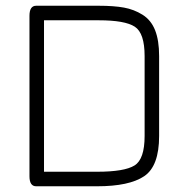

<svg xmlns="http://www.w3.org/2000/svg" viewBox="-20 -651 659 671"><path d="M536.1 -455.1V-175.8Q536.1 -70.3 483.9 -35.2Q431.6 0 319.3 0H106.4Q83 0 83 -35.2V-595.7Q83 -630.9 106.4 -630.9H325.2Q377.9 -630.9 413.1 -624.5Q448.2 -618.2 478 -599.6Q507.8 -581.1 522 -545.4Q536.1 -509.8 536.1 -455.1ZM485.4 -175.8V-455.1Q485.4 -535.2 451.2 -557.6Q417 -580.1 325.2 -580.1H133.8V-50.8H319.3Q415 -50.8 450.2 -72.8Q485.4 -94.7 485.4 -175.8Z"/></svg>

Font: Jura
Style: Book
Weight: 400
Version: Version 2.3